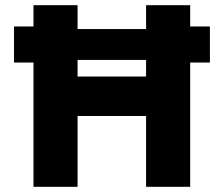

<svg xmlns="http://www.w3.org/2000/svg" viewBox="-20 -720 860 740"><path d="M109 0V-479H34V-618H109V-700H279V-608H543V-700H713V-618H789V-479H713V0H543V-273H279V0ZM279 -425H543V-489H279Z"/></svg>

Font: Lexend
Style: Bold
Weight: 700
Designer: Bonnie Shaver-Troup, Thomas Jockin
Foundry: Lexend
Version: Version 1.007; ttfautohint (v1.8.3)